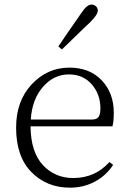

<svg xmlns="http://www.w3.org/2000/svg" viewBox="-20 -823 575 856"><path d="M255.9 -602.5 240.2 -616.2Q271.5 -663.1 341.8 -763.7Q367.2 -802.7 387.7 -802.7Q398.4 -802.7 407.2 -795.4Q416 -788.1 416 -775.4Q416 -757.8 380.9 -722.7Q358.4 -702.1 313.5 -658.2Q268.6 -614.3 255.9 -602.5ZM117.2 -290H389.6Q411.1 -290 419.4 -301.8Q427.7 -313.5 427.7 -339.8Q427.7 -402.3 389.2 -446.8Q350.6 -491.2 287.1 -491.2Q219.7 -491.2 171.4 -435.5Q123 -379.9 117.2 -290ZM481.4 -259.8H116.2Q117.2 -145.5 170.9 -87.4Q224.6 -29.3 306.6 -29.3Q404.3 -29.3 467.8 -100.6L484.4 -87.9Q453.1 -40 402.8 -13.2Q352.5 13.7 292 13.7Q188.5 13.7 120.1 -55.7Q51.8 -125 51.8 -253.9Q51.8 -373 121.6 -447.3Q191.4 -521.5 289.1 -521.5Q379.9 -521.5 433.6 -464.8Q487.3 -408.2 487.3 -320.3Q487.3 -281.2 481.4 -259.8Z"/></svg>

Font: GenYoMin TW TTF ExtraLight
Style: Regular
Weight: 250
Version: Version 1.300